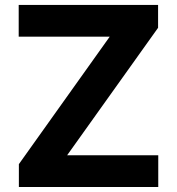

<svg xmlns="http://www.w3.org/2000/svg" viewBox="-20 -747 707 767"><path d="M55.4 0V-91.3L418.3 -600.5H54.7V-727.3H611.5V-636L248.2 -126.8H612.2V0Z"/></svg>

Font: Inter UI
Style: Bold
Weight: 700
Designer: Rasmus Andersson
Foundry: rsms
Version: 3.2;8d6f07862